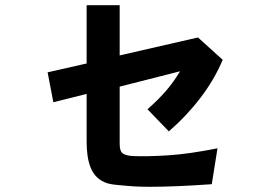

<svg xmlns="http://www.w3.org/2000/svg" viewBox="-20 -665 1040 738"><path d="M836 -435Q804 -359 750.5 -289Q697 -219 629 -160L547 -245Q591 -284 620 -318Q649 -352 672 -391L440 -332V-111Q440 -83 453 -74.5Q466 -66 495 -65Q548 -63 627 -68Q706 -73 816 -95L794 43Q724 48 664.5 50.5Q605 53 554 53Q542 53 520.5 52.5Q499 52 476 50Q453 48 431 46Q409 44 394 40Q369 32 353 16.5Q337 1 328.5 -20.5Q320 -42 316.5 -67Q313 -92 313 -120V-304L185 -272L163 -387L313 -421V-645H440V-452L741 -521Z"/></svg>

Font: NanumGothicCoding
Style: Bold
Weight: 700
Monospace: yes
Designer: Kwon Bruce; Nicolas Noh; Sung-woo Choi; Go-un Cha; Soo-hyun Park;
Foundry: NHN Corporation
Version: Version 2.000;PS 1;hotconv 1.0.49;makeotf.lib2.0.14853